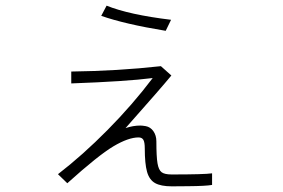

<svg xmlns="http://www.w3.org/2000/svg" viewBox="-20 -587 1002 679"><path d="M585 -517 566 -478Q420 -502 338 -531L357 -567Q436 -535 585 -517ZM520 -311Q427 -299 232 -292V-334Q396 -336 549 -353L586 -320Q550 -276 424 -134Q451 -143 476 -143Q483 -143 495 -141Q512 -138 522.5 -123Q533 -108 533 -87Q533 -33 537 -9.5Q541 14 551.5 22Q562 30 587 30Q702 30 730 26V67Q708 71 645.5 71.5Q583 72 588 72Q549 72 528.5 60.5Q508 49 500 20.5Q492 -8 492 -62Q492 -84 487 -92.5Q482 -101 470 -101Q434 -101 381 -69.5Q328 -38 218 61L185 29Q272 -38 360.5 -127.5Q449 -217 520 -311Z"/></svg>

Font: Gmarket Sans TTF Light
Style: Regular
Weight: 300
Designer: Creative Director : Sungho Lee; Art Director : Kiwoong Choi; Project Manager : Sori Yang, Jongwook Yoon; Font Designer :
Foundry: Sandoll Inc.
Version: Version 1.000;hotconv 1.0.109;makeotfexe 2.5.65596